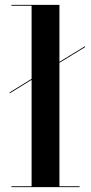

<svg xmlns="http://www.w3.org/2000/svg" viewBox="-20 -770 374 790"><path d="M27 -3.5V0H307.5V-3.5H224.5V-511.5L330 -576V-580L224.5 -515.5V-750H27V-746.5H110V-445.5L20 -390V-386L110 -441.5V-3.5Z"/></svg>

Font: Bodoni* 48pt Medium
Style: Regular
Weight: 500
Version: Version 2.3